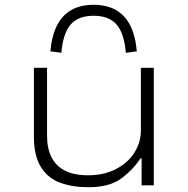

<svg xmlns="http://www.w3.org/2000/svg" viewBox="-20 -776 789 804"><path d="M350 8Q283 8 231.5 -11Q180 -30 151 -77Q122 -124 122 -204V-492H177V-207Q177 -154 196 -117Q215 -80 253 -61Q291 -42 349 -42Q416 -42 466.5 -68.5Q517 -95 543.5 -138Q570 -181 570 -230V-492H624V0H573V-113H569Q534 -62 485.5 -27Q437 8 350 8ZM237 -555 191 -561Q197 -627 219 -670Q241 -713 279.5 -734.5Q318 -756 372 -756Q426 -756 464.5 -734.5Q503 -713 525 -670Q547 -627 553 -561L507 -555Q500 -637 468 -673.5Q436 -710 372 -710Q308 -710 276 -673.5Q244 -637 237 -555Z"/></svg>

Font: Nunito Sans 7pt Expanded ExtraLight
Style: Regular
Weight: 250
Width: 7
Designer: Vernon Adams
Foundry: Vernon Adams
Version: Version 3.101;gftools[0.9.27]